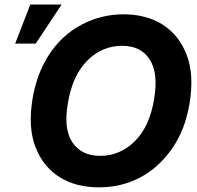

<svg xmlns="http://www.w3.org/2000/svg" viewBox="-20 -799 851 829"><path d="M120.4 -371.8Q128.6 -422.6 145.8 -470.2Q163 -517.8 189.6 -559.7Q216.3 -601.6 252.8 -636Q289.4 -670.5 336.3 -694.6Q419 -737.2 513.5 -737.2Q560.4 -737.2 602.6 -726.6Q644.9 -715.9 680 -694.1Q715.2 -672.2 742.4 -639Q769.5 -605.8 786.6 -560.7Q818.5 -476.2 798.7 -353.7Q779.1 -236.5 721.9 -155.9Q663.7 -73.5 583.5 -31.8Q503.2 9.9 406.6 9.9Q359.7 9.9 317.5 -0.5Q275.2 -11 239.7 -32.7Q204.2 -54.3 176.8 -87.5Q149.5 -120.7 132.5 -165.8Q100.5 -249.6 120.4 -371.8ZM293 -183.6Q332.4 -126.1 412.3 -126.1Q498.9 -126.1 562.9 -190Q626.1 -253.2 645.6 -371.8Q664.4 -483.7 626.1 -542.6Q588.4 -601.2 507.5 -601.2Q420.1 -601.2 356.2 -536.6Q292.3 -471.9 273.1 -353.7Q253.6 -241.8 293 -183.6ZM110.8 -779.5H246.1L134.2 -610.8H45.5Z"/></svg>

Font: Inter P
Style: Bold Italic
Weight: 700
Italic angle: 9.39999°
Designer: Rasmus Andersson
Foundry: rsms
Version: Version 3.018;git-588b23468